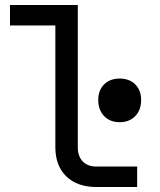

<svg xmlns="http://www.w3.org/2000/svg" viewBox="-20 -750 640 770"><path d="M292 -730V-160Q292 -123 312 -102.5Q332 -82 367 -82H530V0H367Q290 0 246 -42.5Q202 -85 202 -160V-648H20V-730ZM374 -349Q374 -388 397.5 -411.5Q421 -435 460 -435Q499 -435 522.5 -411.5Q546 -388 546 -349Q546 -309 522.5 -284.5Q499 -260 460 -260Q421 -260 397.5 -284.5Q374 -309 374 -349Z"/></svg>

Font: JetBrainsMono NF
Style: Regular
Weight: 400
Monospace: yes
Designer: Philipp Nurullin, Konstantin Bulenkov
Foundry: JetBrains
Version: Version 1.0.2; ttfautohint (v1.8.3)